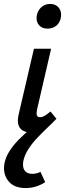

<svg xmlns="http://www.w3.org/2000/svg" viewBox="-47 -665 333 973"><path d="M108 6Q85 6 68.5 -3.5Q52 -13 46 -33.5Q40 -54 48 -87L125 -418H212L141 -111Q137 -93 139.5 -82Q142 -71 156 -71Q167 -71 179 -78Q191 -85 209 -100L239 -63Q205 -29 172 -11.5Q139 6 108 6ZM194 -520Q174 -520 160.5 -529Q147 -538 141.5 -554Q136 -570 140 -589Q145 -613 163 -629Q181 -645 207 -645Q227 -645 240.5 -635.5Q254 -626 259.5 -610Q265 -594 261 -574Q256 -549 238 -534.5Q220 -520 194 -520ZM84 288Q23 288 -5 252Q-33 216 -25 166Q-19 133 0 102.5Q19 72 49 41.5Q79 11 119.5 -22Q160 -55 208 -91L239 -63Q219 -42 193 -17.5Q167 7 141 34.5Q115 62 96 92Q77 122 71 152Q66 183 78 199.5Q90 216 117 216Q127 216 137.5 213.5Q148 211 158 206L182 258Q163 271 137.5 279.5Q112 288 84 288Z"/></svg>

Font: Ysabeau SemiBold
Style: Italic
Weight: 600
Italic angle: -12°
Designer: Christian Thalmann (Catharsis Fonts)
Version: Version 2.002